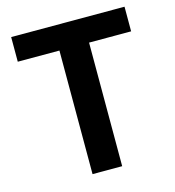

<svg xmlns="http://www.w3.org/2000/svg" viewBox="-110 -833 845 926"><g transform="rotate(-15 313.0 -370.0)"><path d="M30 -617H238V0H386V-617H596V-740H30Z"/></g></svg>

Font: Kinto Sans
Style: Bold
Weight: 700
Designer: Authors: Ryoko NISHIZUKA  (kana & ideographs); Paul D. Hunt (Latin, Greek & Cyrillic); Wenlong ZHANG  (bopomofo); Sandol
Foundry: Adobe Systems Incorporated, ookami Inc.
Version: Version 0.001